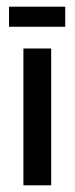

<svg xmlns="http://www.w3.org/2000/svg" viewBox="-20 -554 224 574"><path d="M50 0V-409H133V0ZM7 -474V-534H175V-474Z"/></svg>

Font: Darker Grotesque Light SemiBold
Style: Regular
Weight: 600
Version: Version 1.000;gftools[0.9.28]